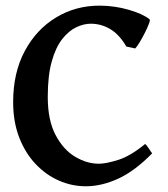

<svg xmlns="http://www.w3.org/2000/svg" viewBox="-20 -650 598 685"><path d="M286.1 14.6Q236.8 14.6 190.4 -5.6Q144 -25.9 107.2 -64.7Q70.3 -103.5 48.6 -159.4Q26.9 -215.3 26.9 -286.1Q26.9 -390.1 68.1 -467.5Q109.4 -544.9 179.9 -587.6Q250.5 -630.4 337.4 -629.9Q389.6 -629.4 439 -615.2Q488.3 -601.1 513.7 -581.1Q516.6 -579.1 511.2 -564.9Q505.9 -550.8 496.6 -532.5Q487.3 -514.2 477.8 -498.5Q468.3 -482.9 462.4 -477.1L430.7 -483.9Q406.2 -526.4 373.8 -545.9Q341.3 -565.4 303.7 -565.4Q278.8 -565.4 252 -552.7Q225.1 -540 201.9 -510.5Q178.7 -481 164.6 -430.7Q150.4 -380.4 150.4 -304.2Q150.4 -221.2 178.2 -168.5Q206.1 -115.7 248 -90.8Q290 -65.9 332.5 -65.9Q358.9 -65.9 402.6 -79.8Q446.3 -93.8 497.6 -136.2Q502.9 -132.8 511.5 -119.4Q520 -106 522.9 -103Q460.9 -39.6 401.6 -12.5Q342.3 14.6 286.1 14.6Z"/></svg>

Font: David Libre
Style: Bold
Weight: 700
Designer: Ismar David, J. Victor Gaultney, Annie Olsen and Meir Sadan
Foundry: Monotype Imaging Inc. & SIL International
Version: Version 1.100; ttfautohint (v1.8.4.7-5d5b)